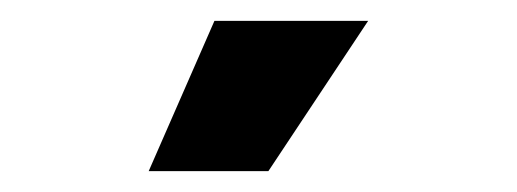

<svg xmlns="http://www.w3.org/2000/svg" viewBox="-20 -804 495 184"><path d="M185.5 -784H332.8L237.2 -640H122.5Z"/></svg>

Font: Trafiko Sans Variable
Style: Regular
Weight: 400
Designer: Gumpita Rahayu / Trafiko
Foundry: Tokotype / Trafiko
Version: Version 0.001;FEAKit 1.0